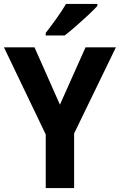

<svg xmlns="http://www.w3.org/2000/svg" viewBox="-20 -954 608 974"><path d="M284 -423 414 -714H568L356 -277V0H212V-272L0 -714H155ZM474 -924Q458 -906 428 -878Q398 -850 365.5 -821.5Q333 -793 308 -774H212V-787Q237 -819 266 -859.5Q295 -900 315 -934H474Z"/></svg>

Font: Noto Sans Gujarati UI SemiCondensed
Style: Bold
Weight: 700
Width: 4
Designer: Jelle Bosma - Monotype Design Team, Universal Thirst
Foundry: Monotype Imaging Inc.
Version: Version 2.106; ttfautohint (v1.8.4.7-5d5b)